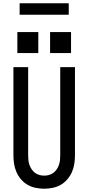

<svg xmlns="http://www.w3.org/2000/svg" viewBox="-20 -1145 540 1173"><path d="M250 8Q224 8 197.5 2.5Q171 -3 148.5 -16Q126 -29 108.5 -49.5Q91 -70 80.5 -94Q70 -118 66 -144Q62 -170 62 -196V-735H152V-196Q152 -181 153.5 -166.5Q155 -152 160 -137.5Q165 -123 173.5 -110.5Q182 -98 194 -89Q206 -80 220.5 -76Q235 -72 250 -72Q265 -72 279.5 -76Q294 -80 306 -89Q318 -98 326.5 -110.5Q335 -123 340 -137.5Q345 -152 346.5 -166.5Q348 -181 348 -196V-735H438V-196Q438 -170 434 -144Q430 -118 419.5 -94Q409 -70 391.5 -49.5Q374 -29 351.5 -16Q329 -3 302.5 2.5Q276 8 250 8ZM286 -821V-949H414V-821ZM86 -821V-949H214V-821ZM100 -1055V-1125H400V-1055Z"/></svg>

Font: Iosevka SS04 Medium
Style: Regular
Weight: 500
Monospace: yes
Designer: Belleve Invis
Foundry: Belleve Invis
Version: Version 19.0.0; ttfautohint (v1.8.4)